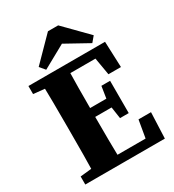

<svg xmlns="http://www.w3.org/2000/svg" viewBox="-206 -992 1007 1109"><g transform="rotate(-30 297.5 -437.0)"><path d="M356.6 -874.5 506 -722.5 476.2 -687 274.7 -798.4H370.3L168.8 -687L139 -722.5L288.5 -874.5ZM177.9 -588.3 32.7 -603.3V-657H193.7V-588.3ZM177.9 -68.7H193.7V0H32.7V-53.7ZM109.7 -310V-347Q109.7 -424 109.2 -502Q108.7 -580 106.7 -657H280.6Q278.6 -581 278.1 -503.5Q277.6 -426 277.6 -347V-314.1Q277.6 -233.8 278.1 -155.4Q278.6 -77 280.6 0H106.7Q108.7 -76 109.2 -153.5Q109.7 -231 109.7 -310ZM383.3 -333.2V-351.4L398.3 -447.3H456.3V-231.9H398.3ZM487 -172.2H570.4L563.4 0H193.7V-55.8H529.9L457.5 0ZM467 -484.8 437.5 -657 509.9 -600.5H193.7V-657H543.6L550.4 -484.8ZM413.9 -368.6V-309.6H193.7V-368.6Z"/></g></svg>

Font: Adobe Variable Font Prototype
Style: Regular
Weight: 389
Designer: Frank Grießhammer
Foundry: Adobe
Version: Version 1.004;hotconv 1.0.113;makeotfexe 2.5.65598